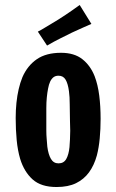

<svg xmlns="http://www.w3.org/2000/svg" viewBox="-20 -741 467 771"><path d="M207 10Q145 10 111 -20.5Q77 -51 61 -103Q51 -137 47 -178.5Q43 -220 43 -267Q43 -299 46 -328Q49 -357 55 -383Q61 -409 70 -431Q90 -477 127.5 -503Q165 -529 225 -529Q278 -529 310.5 -503.5Q343 -478 360 -435Q373 -401 378.5 -357.5Q384 -314 384 -264Q384 -223 380.5 -185.5Q377 -148 369 -117Q358 -77 337.5 -49Q317 -21 285.5 -5.5Q254 10 207 10ZM215 -85Q236 -85 246 -102.5Q256 -120 259 -150Q260 -165 261 -181Q262 -197 262 -216Q262 -235 261 -256Q260 -292 260 -322Q260 -352 257 -374Q253 -405 243.5 -421Q234 -437 215 -437Q203 -437 195 -431Q187 -425 181.5 -413.5Q176 -402 173 -385Q170 -370 168 -350Q166 -330 166 -306.5Q166 -283 166 -257Q166 -237 166 -218Q166 -199 167.5 -183Q169 -167 170 -152Q174 -121 184.5 -103Q195 -85 215 -85ZM169 -558 132 -614Q146 -621 159.5 -629.5Q173 -638 187 -646Q201 -654 215 -663Q229 -672 243.5 -681.5Q258 -691 272 -701Q286 -711 300 -721L347 -645Q330 -638 314 -630.5Q298 -623 283 -616.5Q268 -610 253 -602Q239 -595 224.5 -588Q210 -581 196.5 -573.5Q183 -566 169 -558Z"/></svg>

Font: Truculenta ExtraBold
Style: Regular
Weight: 800
Version: Version 1.002